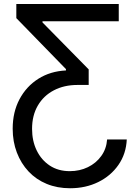

<svg xmlns="http://www.w3.org/2000/svg" viewBox="-20 -748 706 982"><path d="M628.4 -34.7Q625 39.1 585.7 95.5Q546.4 151.9 482.2 183.3Q418 214.8 338.4 214.8Q272.9 214.8 219 192.6Q165 170.4 126.2 129.2Q87.4 87.9 66.2 32.2Q44.9 -23.4 44.9 -89.8Q44.9 -174.8 79.8 -240.5Q114.7 -306.2 176 -345Q237.3 -383.8 317.4 -387.7V-394.5L63.5 -655.3V-727.5H587.4V-639.2H197.3V-633.3L433.6 -393.1V-313.5H376Q308.1 -313.5 255.6 -286.1Q203.1 -258.8 173.6 -208.3Q144 -157.7 144 -88.9Q144 -27.3 167.7 21.5Q191.4 70.3 234.6 98.9Q277.8 127.4 336.9 127.4Q387.7 127.4 429.7 106.9Q471.7 86.4 498 49.8Q524.4 13.2 527.8 -34.7Z"/></svg>

Font: Inter Cardless Tabular
Style: Regular
Weight: 400
Designer: Rasmus Andersson
Foundry: rsms
Version: Version 4.000;git-4fc901f